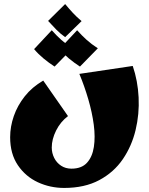

<svg xmlns="http://www.w3.org/2000/svg" viewBox="-20 -680 734 946"><path d="M296 246Q227 246 166.5 218Q106 190 68 134Q30 78 30 -4Q30 -56 48 -108Q66 -160 102 -205.5Q138 -251 193 -283L315 -108Q278 -80 256.5 -37Q235 6 235 47Q235 74 247 98Q259 122 281 136.5Q303 151 332 151Q382 151 408.5 122Q435 93 442.5 44Q450 -5 442 -65.5Q434 -126 415 -191Q396 -256 371 -316L634 -355Q659 -282 663 -200Q667 -118 648 -39Q629 40 585 104.5Q541 169 469 207.5Q397 246 296 246ZM301 -497Q277 -514 257 -534.5Q237 -555 217 -577L301 -660Q321 -636 339 -616.5Q357 -597 382 -576ZM249 -352Q221 -370 194.5 -392Q168 -414 148 -438L235 -531Q258 -505 282 -483.5Q306 -462 337 -442ZM374 -352Q346 -370 319.5 -392Q293 -414 273 -438L360 -531Q383 -505 407 -483.5Q431 -462 462 -442Z"/></svg>

Font: Marhey Light
Style: Regular
Weight: 300
Designer: Nur Syamsi & Bustanul Arifin
Foundry: Namelatype
Version: Version 1.000